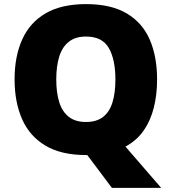

<svg xmlns="http://www.w3.org/2000/svg" viewBox="-20 -745 837 935"><path d="M745 -358Q745 -284 729 -220.5Q713 -157 679.5 -109Q646 -61 591 -31L765 170H525L405 10Q404 10 401.5 10Q399 10 398 10Q278 10 201 -36Q124 -82 87.5 -165Q51 -248 51 -359Q51 -470 88 -552.5Q125 -635 202 -680Q279 -725 399 -725Q521 -725 597.5 -679.5Q674 -634 709.5 -551.5Q745 -469 745 -358ZM254 -358Q254 -294 268.5 -247.5Q283 -201 315 -176Q347 -151 398 -151Q451 -151 482.5 -176Q514 -201 528 -247.5Q542 -294 542 -358Q542 -455 510 -511Q478 -567 399 -567Q347 -567 315 -541.5Q283 -516 268.5 -469.5Q254 -423 254 -358Z"/></svg>

Font: Noto Sans Cham Black
Style: Regular
Weight: 900
Version: Version 2.002